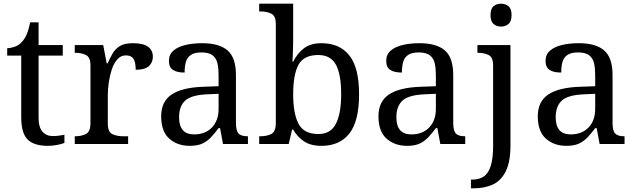

<svg xmlns="http://www.w3.org/2000/svg" viewBox="-20 -780 3446 1040"><path d="M240 10Q164 10 129.5 -24.5Q95 -59 95 -145V-479H19V-519Q37 -519 59 -526.5Q81 -534 97 -551Q114 -569 125 -595Q136 -621 143 -659H189V-536H320V-479H189V-142Q189 -91 210 -67Q231 -43 265 -43Q283 -43 298 -45Q313 -47 329 -50V-6Q316 0 290 5Q264 10 240 10Z M385 0V-42H388Q422 -42 446 -54.5Q470 -67 470 -114V-426Q470 -470 445.5 -482Q421 -494 388 -494H385V-536H539L558 -437H563Q576 -467 591 -492Q606 -517 631 -531.5Q656 -546 700 -546Q755 -546 781.5 -527Q808 -508 808 -473Q808 -442 786.5 -422Q765 -402 715 -402Q715 -443 703 -461.5Q691 -480 662 -480Q634 -480 615 -458Q596 -436 585 -402Q574 -368 569 -331.5Q564 -295 564 -266V-109Q564 -65 588.5 -53.5Q613 -42 646 -42H674V0Z M1008 10Q941 10 897 -29Q853 -68 853 -150Q853 -230 909.5 -268Q966 -306 1081 -310L1164 -313V-373Q1164 -409 1158 -436.5Q1152 -464 1132 -480Q1112 -496 1071 -496Q1033 -496 1013 -482Q993 -468 986.5 -443.5Q980 -419 980 -387Q938 -387 916.5 -401.5Q895 -416 895 -450Q895 -485 919.5 -506Q944 -527 985 -536.5Q1026 -546 1075 -546Q1167 -546 1212.5 -507Q1258 -468 1258 -373V-114Q1258 -72 1272 -57Q1286 -42 1320 -42H1323V0H1188L1172 -86H1164Q1143 -58 1123 -36.5Q1103 -15 1076.5 -2.5Q1050 10 1008 10ZM1031 -52Q1092 -52 1128 -89.5Q1164 -127 1164 -191V-272L1100 -269Q1015 -265 982.5 -234.5Q950 -204 950 -145Q950 -52 1031 -52Z M1721 10Q1663 10 1626.5 -14.5Q1590 -39 1568 -78H1562L1544 0H1384V-42H1392Q1426 -42 1450 -54.5Q1474 -67 1474 -114V-650Q1474 -694 1449.5 -706Q1425 -718 1392 -718H1384V-760H1568V-576Q1568 -559 1567.5 -532.5Q1567 -506 1566 -481.5Q1565 -457 1564 -446H1568Q1591 -492 1627 -519Q1663 -546 1721 -546Q1820 -546 1872.5 -479.5Q1925 -413 1925 -269Q1925 -124 1872.5 -57Q1820 10 1721 10ZM1705 -54Q1771 -54 1799.5 -109.5Q1828 -165 1828 -270Q1828 -377 1799.5 -429.5Q1771 -482 1704 -482Q1626 -482 1597 -429.5Q1568 -377 1568 -269Q1568 -165 1597 -109.5Q1626 -54 1705 -54Z M2185 10Q2118 10 2074 -29Q2030 -68 2030 -150Q2030 -230 2086.5 -268Q2143 -306 2258 -310L2341 -313V-373Q2341 -409 2335 -436.5Q2329 -464 2309 -480Q2289 -496 2248 -496Q2210 -496 2190 -482Q2170 -468 2163.5 -443.5Q2157 -419 2157 -387Q2115 -387 2093.5 -401.5Q2072 -416 2072 -450Q2072 -485 2096.5 -506Q2121 -527 2162 -536.5Q2203 -546 2252 -546Q2344 -546 2389.5 -507Q2435 -468 2435 -373V-114Q2435 -72 2449 -57Q2463 -42 2497 -42H2500V0H2365L2349 -86H2341Q2320 -58 2300 -36.5Q2280 -15 2253.5 -2.5Q2227 10 2185 10ZM2208 -52Q2269 -52 2305 -89.5Q2341 -127 2341 -191V-272L2277 -269Q2192 -265 2159.5 -234.5Q2127 -204 2127 -145Q2127 -52 2208 -52Z M2694 -636Q2670 -636 2653.5 -650Q2637 -664 2637 -698Q2637 -733 2653.5 -746.5Q2670 -760 2694 -760Q2717 -760 2734 -746.5Q2751 -733 2751 -698Q2751 -664 2734 -650Q2717 -636 2694 -636ZM2531 240V193H2538Q2574 193 2599.5 176.5Q2625 160 2638 119.5Q2651 79 2651 9V-426Q2651 -470 2626.5 -482Q2602 -494 2569 -494H2566V-536H2745V8Q2745 97 2719.5 148Q2694 199 2649.5 219.5Q2605 240 2547 240Z M3048 10Q2981 10 2937 -29Q2893 -68 2893 -150Q2893 -230 2949.5 -268Q3006 -306 3121 -310L3204 -313V-373Q3204 -409 3198 -436.5Q3192 -464 3172 -480Q3152 -496 3111 -496Q3073 -496 3053 -482Q3033 -468 3026.5 -443.5Q3020 -419 3020 -387Q2978 -387 2956.5 -401.5Q2935 -416 2935 -450Q2935 -485 2959.5 -506Q2984 -527 3025 -536.5Q3066 -546 3115 -546Q3207 -546 3252.5 -507Q3298 -468 3298 -373V-114Q3298 -72 3312 -57Q3326 -42 3360 -42H3363V0H3228L3212 -86H3204Q3183 -58 3163 -36.5Q3143 -15 3116.5 -2.5Q3090 10 3048 10ZM3071 -52Q3132 -52 3168 -89.5Q3204 -127 3204 -191V-272L3140 -269Q3055 -265 3022.5 -234.5Q2990 -204 2990 -145Q2990 -52 3071 -52Z"/></svg>

Font: Noto Serif Dives Akuru
Style: Regular
Weight: 400
Designer: Fernando Caro
Foundry: Fernando Caro
Version: Version 2.000; ttfautohint (v1.8.4.7-5d5b)